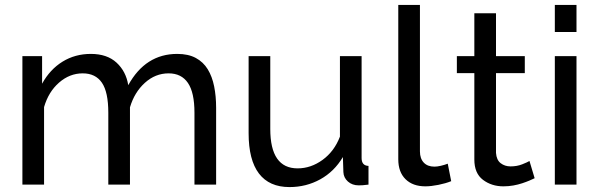

<svg xmlns="http://www.w3.org/2000/svg" viewBox="-20 -750 2433 780"><path d="M858 0H770V-292Q770 -374 743.5 -413Q717 -452 665 -452Q611 -452 568.5 -413.5Q526 -375 508 -314V0H420V-292Q420 -376 394 -414Q368 -452 316 -452Q263 -452 220 -414.5Q177 -377 159 -315V0H71V-522H151V-410Q183 -468 234 -499.5Q285 -531 349 -531Q415 -531 453.5 -495.5Q492 -460 501 -404Q571 -531 700 -531Q745 -531 775.5 -514.5Q806 -498 824 -468.5Q842 -439 850 -399Q858 -359 858 -312Z M1156 10Q1074 10 1032 -45Q990 -100 990 -209V-522H1078V-226Q1078 -66 1189 -66Q1243 -66 1290.5 -100.5Q1338 -135 1361 -195V-522H1449V-108Q1449 -77 1477 -76V0Q1462 2 1453.5 2.5Q1445 3 1437 3Q1411 3 1393.5 -12.5Q1376 -28 1375 -51L1373 -112Q1338 -53 1281 -21.5Q1224 10 1156 10Z M1598 -730H1686V-135Q1686 -106 1701.5 -89.5Q1717 -73 1745 -73Q1756 -73 1771 -76.5Q1786 -80 1799 -85L1813 -14Q1791 -5 1761 1Q1731 7 1708 7Q1657 7 1627.5 -22Q1598 -51 1598 -103Z M2152 -26Q2144 -22 2131 -16.5Q2118 -11 2101.5 -5.5Q2085 0 2065.5 3.5Q2046 7 2025 7Q1977 7 1942 -19.5Q1907 -46 1907 -102V-453H1836V-522H1907V-696H1995V-522H2112V-453H1995V-129Q1997 -100 2014 -87Q2031 -74 2054 -74Q2080 -74 2101.5 -82.5Q2123 -91 2131 -96Z M2234 0V-522H2322V0ZM2234 -620V-730H2322V-620Z"/></svg>

Font: Raleway Medium Alt1
Style: Regular
Weight: 500
Designer: Matt McInerney, Pablo Impallari, Rodrigo Fuenzalida
Foundry: Matt McInerney, Pablo Impallari, Rodrigo Fuenzalida
Version: Version 3.000g; ttfautohint (v1.5) -l 8 -r 28 -G 28 -x 14 -D